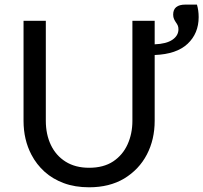

<svg xmlns="http://www.w3.org/2000/svg" viewBox="-20 -807 885 836"><path d="M368 8.5Q306.5 8.5 258 -9.5Q209.5 -27.5 174.2 -59.2Q139 -91 117 -133Q82.5 -198.5 82.5 -281V-716.5H179.5V-281.5Q179.5 -222 201.5 -175.8Q223.5 -129.5 265.8 -103Q308 -76.5 368 -76.5Q431 -76.5 472.8 -104.2Q514.5 -132 535.5 -178.5Q556.5 -225 556.5 -281V-716.5H653.5V-614Q704.5 -616 730.8 -634Q757 -652 757 -679.5Q757 -689.5 753.8 -696.5Q750.5 -703.5 746 -709.5Q741.5 -716 737.8 -724Q734 -732 734 -743.5Q734 -787 787.5 -787H837.5Q845 -762 845 -732.5Q845 -661.5 796.8 -616.2Q748.5 -571 653.5 -567.5V-281Q653.5 -199.5 619.5 -134.2Q585.5 -69 520.5 -29.5Q456.5 8.5 368 8.5Z"/></svg>

Font: Verano Sans
Style: Regular
Weight: 400
Designer: Lukasz Dziedzic with Adam Twardoch and Botio Nikoltchev
Foundry: tyPoland Lukasz Dziedzic
Version: Version 3.001;December 28, 2019;FontCreator 12.0.0.2547 64-b